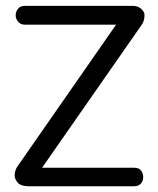

<svg xmlns="http://www.w3.org/2000/svg" viewBox="-20 -648 550 668"><path d="M79.3 0Q57.5 0 44.8 -9.2Q31 -23 31 -37.9Q31 -52.9 39.1 -66.7L383.9 -562.1H66.7Q51.7 -562.1 43.1 -572.4Q34.5 -582.8 34.5 -594.8Q34.5 -606.9 42.5 -617.2Q50.6 -627.6 66.7 -627.6H441.4Q459.8 -627.6 471.3 -617.2Q482.8 -606.9 482.8 -595.4Q482.8 -574.7 472.4 -560.9L126.4 -64.4H446Q464.4 -64.4 471.3 -54Q478.2 -43.7 478.2 -31Q478.2 -18.4 470.1 -9.2Q462.1 0 446 0Z"/></svg>

Font: Mallanna
Style: Regular
Weight: 400
Designer: Purushoth Kumar Guthula
Foundry: Andhrapradesh Society for Knowledge Networks
Version: Version 1.0.4; ttfautohint (vUNKNOWN) -l 7 -r 28 -G 50 -x 13